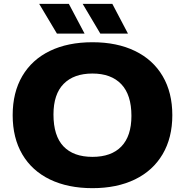

<svg xmlns="http://www.w3.org/2000/svg" viewBox="-20 -970 964 1000"><path d="M46 -370Q46 -488.5 96.2 -574Q146.5 -659.5 240 -704.8Q333.5 -750 461.5 -750Q589.5 -750 683.2 -704.5Q777 -659 827.2 -573.5Q877.5 -488 877.5 -370Q877.5 -252.5 827 -166.8Q776.5 -81 682.8 -35.5Q589 10 461.5 10Q334 10 240.2 -35.2Q146.5 -80.5 96.2 -166Q46 -251.5 46 -370ZM664.5 -366.5Q664.5 -476 611.8 -531.5Q559 -587 461.5 -587Q364.5 -587 311.5 -533.2Q258.5 -479.5 258.5 -373.5Q258.5 -262.5 310.5 -207.8Q362.5 -153 461.5 -153Q560 -153 612.2 -207.2Q664.5 -261.5 664.5 -366.5ZM276.5 -795 184 -950H338.5L420.5 -795ZM502.5 -795 410.5 -950H565L646.5 -795Z"/></svg>

Font: Encode Sans Expanded ExtraBold
Style: Regular
Weight: 800
Width: 7
Designer: Multiple Designers
Foundry: Impallari Type
Version: Version 2.000